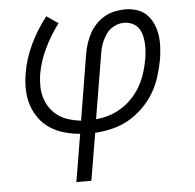

<svg xmlns="http://www.w3.org/2000/svg" viewBox="-52 -573 855 841"><g transform="rotate(-5 375.0 -152.5)"><path d="M250 215 285 6Q250 3 216.5 -6.5Q183 -16 155 -34Q127 -52 107 -79Q87 -106 76.5 -138Q66 -170 65 -205.5Q64 -241 70 -277Q80 -341 109.5 -403Q139 -465 182 -520L233 -485Q196 -436 169.5 -381Q143 -326 133 -269Q129 -242 129.5 -215Q130 -188 138 -163Q146 -138 161 -117.5Q176 -97 196.5 -83Q217 -69 242.5 -61.5Q268 -54 294 -51L342 -343Q346 -366 353.5 -388Q361 -410 372 -430.5Q383 -451 400.5 -469Q418 -487 438.5 -498.5Q459 -510 482.5 -515Q506 -520 528 -520Q555 -520 580 -512Q605 -504 622.5 -486.5Q640 -469 650.5 -445.5Q661 -422 665 -396Q669 -370 667.5 -343Q666 -316 662 -289Q655 -252 643.5 -215Q632 -178 612 -144Q592 -110 562.5 -81Q533 -52 498.5 -32.5Q464 -13 426 -4Q388 5 351 7L316 215ZM360 -52Q390 -54 419.5 -63.5Q449 -73 476 -90.5Q503 -108 524.5 -132Q546 -156 560.5 -183Q575 -210 584 -239.5Q593 -269 598 -298Q601 -317 602 -335Q603 -353 601.5 -371Q600 -389 595 -405.5Q590 -422 579.5 -435Q569 -448 552.5 -455Q536 -462 518 -462Q503 -462 488.5 -457Q474 -452 461 -442.5Q448 -433 439 -419.5Q430 -406 423.5 -392Q417 -378 413 -363Q409 -348 407 -334Z"/></g></svg>

Font: Iosevka Etoile Light
Style: Italic
Weight: 300
Italic angle: -9°
Designer: Belleve Invis
Foundry: Belleve Invis
Version: Version 22.1.2; ttfautohint (v1.8.4)